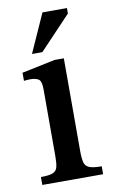

<svg xmlns="http://www.w3.org/2000/svg" viewBox="-80 -721 457 765"><g transform="rotate(-10 149.0 -338.5)"><path d="M274 -32V0H28V-32Q61 -32 76 -38Q91 -44 95 -59.5Q99 -75 99 -104V-375Q99 -408 87 -415.5Q75 -423 53 -423Q43 -423 35.5 -422Q28 -421 28 -421V-454L162 -482H200V-105Q200 -76 204.5 -60Q209 -44 225 -38Q241 -32 274 -32ZM120 -521H78L148 -677H247V-655Z"/></g></svg>

Font: STIX Two Text Medium
Style: Regular
Weight: 500
Designer: Ross Mills, John Hudson & Paul Hanslow, Tiro Typeworks Ltd; with prior portions MicroPress Inc., and Coen Hoffman.
Foundry: Tiro Typeworks Ltd
Version: Version 2.13 b171